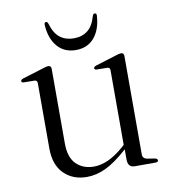

<svg xmlns="http://www.w3.org/2000/svg" viewBox="-75 -694 683 767"><g transform="rotate(-10 267.0 -310.0)"><path d="M88 -129.5V-394Q88 -406 76.5 -406.5L33.5 -407Q24 -407.5 24 -413.5Q24 -419.5 34.5 -423L119 -449Q133.5 -454 140 -454Q152.5 -454 152.5 -441V-138Q152.5 -81.5 180 -54.2Q207.5 -27 252 -27Q279.5 -27 309.8 -40.5Q340 -54 375 -84.5L383 -92V-394Q383 -406 372.5 -406.5L329 -407Q320 -407.5 320 -413.5Q320 -419.5 330 -423L414 -449Q428.5 -454 435.5 -454Q447.5 -454 447.5 -441V-42Q447.5 -25 465 -21.5L496 -16.5Q507 -14.5 507 -7.5Q507 0 495.5 0H412Q384 0 384 -32V-73.5Q332 -27 293.2 -9Q254.5 9 217 9Q160 9 124 -26.8Q88 -62.5 88 -129.5ZM261.5 -545.5Q294.5 -545.5 317.2 -563Q340 -580.5 351 -620.5Q354 -629 360 -629Q368.5 -629 367 -617.5Q363.5 -562.5 336 -530.2Q308.5 -498 261.5 -498Q214.5 -498 186.8 -530.2Q159 -562.5 155.5 -617.5Q154.5 -629 162.5 -629Q168.5 -629 171 -620.5Q183 -580 205.8 -562.8Q228.5 -545.5 261.5 -545.5Z"/></g></svg>

Font: Fraunces 72pt Light
Style: Regular
Weight: 300
Version: Version 1.000;[0bf87f6ff]